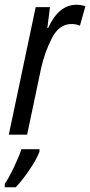

<svg xmlns="http://www.w3.org/2000/svg" viewBox="-37 -566 379 807"><path d="M0 0H77L136 -280Q150 -344 180.5 -404.5Q211 -465 263 -465Q284 -465 299 -458L322 -540Q302 -546 284 -546Q210 -546 165 -448H162L173 -536H113ZM-17 221H29Q54 196 86 149Q118 102 129 71V61H53Q43 92 21.5 137Q0 182 -17 207Z"/></svg>

Font: Noto Sans UI Condensed
Style: Italic
Weight: 400
Width: 3
Italic angle: -12°
Designer: Monotype Design Team
Foundry: Monotype Imaging Inc.
Version: Version 1.901